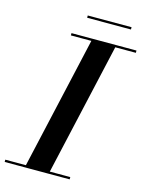

<svg xmlns="http://www.w3.org/2000/svg" viewBox="-169 -939 775 1016"><g transform="rotate(15 218.5 -431.0)"><path d="M68.5 0 238.5 -750H369.5L199.5 0ZM-41.5 0V-12.5H314.5V0ZM123.5 -737.5V-750H479.5V-737.5ZM182.5 -850V-862.5H422.5V-850Z"/></g></svg>

Font: Bodoni Moda 18pt SemiBold
Style: Italic
Weight: 600
Italic angle: -13°
Designer: Owen Earl
Foundry: indestructible type
Version: Version 2.005